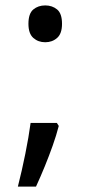

<svg xmlns="http://www.w3.org/2000/svg" viewBox="-20 -570 334 709"><path d="M190 -116 197 -105Q188 -70 174.5 -32Q161 6 145.5 44Q130 82 113 119H46Q61 60 73.5 -2Q86 -64 93 -116ZM147 -414Q121 -414 103 -430Q85 -446 85 -482Q85 -520 103 -535Q121 -550 147 -550Q173 -550 191 -535Q209 -520 209 -482Q209 -446 191 -430Q173 -414 147 -414Z"/></svg>

Font: utamil15
Style: Book
Weight: 400
Designer: Jelle Bosma - Monotype Design Team
Foundry: Monotype Imaging Inc.
Version: Version 2.003